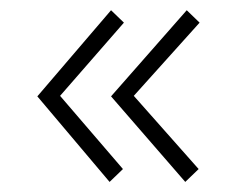

<svg xmlns="http://www.w3.org/2000/svg" viewBox="-20 -447 487 379"><path d="M224.6 -402.3 199.2 -426.8 53.7 -256.8 196.3 -87.9 222.7 -113.3 98.6 -257.8ZM374 -402.3 348.6 -426.8 199.2 -256.8 345.7 -87.9 372.1 -113.3 244.1 -257.8Z"/></svg>

Font: Yaldevi Colombo ExtraLight
Style: Regular
Weight: 275
Designer: Sol Matas, Denzil Rajitha, Kosala Senevirathne and Pathum Egodawatta
Foundry: Mooniak
Version: Version 1.020 ; ttfautohint (v1.6)